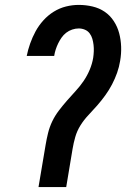

<svg xmlns="http://www.w3.org/2000/svg" viewBox="-20 -763 540 783"><path d="M137 0 166 -172Q170 -196 176 -220.5Q182 -245 193 -268Q204 -291 220 -312Q236 -333 253.5 -353Q271 -373 289 -392.5Q307 -412 321.5 -433.5Q336 -455 346 -479Q356 -503 360 -527Q362 -541 362.5 -554Q363 -567 361.5 -580Q360 -593 356.5 -605Q353 -617 345.5 -627Q338 -637 326 -642Q314 -647 301 -647Q288 -647 274.5 -642.5Q261 -638 250 -629.5Q239 -621 231 -609.5Q223 -598 217 -585.5Q211 -573 207 -560.5Q203 -548 201 -535H89Q94 -560 103 -585.5Q112 -611 125 -635Q138 -659 157 -680Q176 -701 199.5 -715.5Q223 -730 249 -736.5Q275 -743 301 -743Q330 -743 357.5 -736.5Q385 -730 407 -715Q429 -700 444 -677Q459 -654 466 -627.5Q473 -601 474 -572.5Q475 -544 470 -515Q466 -490 457.5 -466Q449 -442 437 -419Q425 -396 409.5 -374.5Q394 -353 376.5 -333Q359 -313 340.5 -293.5Q322 -274 308 -251.5Q294 -229 287 -204.5Q280 -180 276 -156L250 0Z"/></svg>

Font: Iosevka SS04
Style: Bold Italic
Weight: 700
Italic angle: -9°
Monospace: yes
Designer: Belleve Invis
Foundry: Belleve Invis
Version: Version 19.0.0; ttfautohint (v1.8.4)